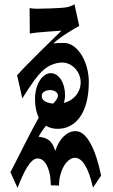

<svg xmlns="http://www.w3.org/2000/svg" viewBox="-20 -829 540 921"><path d="M122 -790 123 -668C156 -675 256 -680 275 -682C218 -626 114 -526 62 -468L87 -357C127 -421 159 -467 187 -492C213 -516 249 -529 278 -529C326 -529 367 -485 367 -434C367 -384 331 -346 286 -335C290 -347 292 -360 292 -373C292 -430 264 -478 223 -478C186 -478 148 -428 148 -355C148 -318 154 -288 166 -265C123 -189 68 -75 30 -3L64 72C93 -2 125 -69 160 -69C188 -69 209 -43 220 12C222 28 223 38 224 60L263 61C263 47 265 27 268 16C280 -36 309 -72 340 -72C375 -72 405 -24 426 71L465 13C440 -108 398 -200 343 -200C303 -200 266 -168 245 -105C230 -158 202 -169 165 -173C174 -190 187 -209 201 -226C216 -216 235 -211 257 -211C336 -211 406 -278 406 -436C406 -531 354 -620 290 -623C273 -623 254 -623 236 -621C275 -657 335 -690 360 -705L337 -809C332 -805 318 -798 304 -795C280 -789 169 -787 156 -787C145 -787 130 -789 122 -790ZM180 -370C180 -387 202 -397 220 -397C241 -397 258 -385 258 -371C258 -359 249 -347 235 -332C195 -336 180 -350 180 -370Z"/></svg>

Font: 寒蝉无机体 CompactMedium
Style: Regular
Weight: 500
Width: 3
Designer: ChillTanhei {Warren2060}; 
Source Han Sans {Ryoko NISHIZUKA 西塚涼子 (kana, bopomofo & ideographs); Paul D. Hunt (Latin, Gre
Foundry: ChillType&Adobe
Version: Version 1.000;Glyphs 3.1.1 (3135)